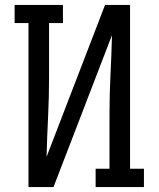

<svg xmlns="http://www.w3.org/2000/svg" viewBox="-20 -755 640 775"><path d="M95 0V-662H39V-735H234V-662H178V-441Q178 -361 174 -281.5Q170 -202 168 -122L404 -735H505V-74H561V0H366V-74H422V-294Q422 -374 426 -453.5Q430 -533 432 -613L196 0Z"/></svg>

Font: Iosevka HT Extended
Style: Regular
Weight: 400
Width: 7
Monospace: yes
Designer: Belleve Invis
Foundry: Belleve Invis
Version: Version 32.3.0; ttfautohint (v1.8.4)